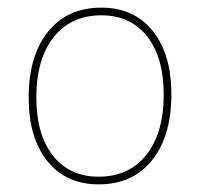

<svg xmlns="http://www.w3.org/2000/svg" viewBox="-20 -477 523 502"><path d="M245 -457Q330 -457 379 -396.5Q428 -336 428 -230Q428 -121 377.5 -58Q327 5 238 5Q153 5 104 -55.5Q55 -116 55 -222Q55 -331 105.5 -394Q156 -457 245 -457ZM245 -437Q166 -437 120.5 -380Q75 -323 75 -222Q75 -125 118.5 -70Q162 -15 238 -15Q317 -15 362.5 -72Q408 -129 408 -230Q408 -327 364.5 -382Q321 -437 245 -437Z"/></svg>

Font: Alegreya Sans Thin
Style: Regular
Weight: 100
Designer: Juan Pablo del Peral
Foundry: Huerta Tipografica
Version: Version 2.007